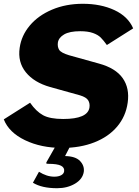

<svg xmlns="http://www.w3.org/2000/svg" viewBox="-64 -772 737 1015"><path d="M-44 -141 95 -229Q127 -183 163.5 -163Q200 -143 270 -143Q400 -143 409 -204Q412 -226 402 -242Q392 -258 359 -268L201 -312Q116 -336 72.5 -390Q29 -444 40 -519Q49 -584 93.5 -637Q138 -690 211 -721Q284 -752 374 -752Q469 -752 541 -718.5Q613 -685 640 -622L501 -534Q483 -559 468.5 -573.5Q454 -588 427.5 -597.5Q401 -607 360 -607Q304 -607 275 -590Q246 -573 242 -547Q239 -525 248.5 -509Q258 -493 301 -480L459 -436Q547 -412 584.5 -359Q622 -306 611 -229Q601 -157 555.5 -103Q510 -49 435 -19.5Q360 10 265 10Q153 10 68 -31Q-17 -72 -44 -141ZM238 223Q157 223 110 194L142 136Q183 162 223 162Q245 162 259 154.5Q273 147 275 134Q278 114 258.5 104Q239 94 191 94Q183 94 181 92Q179 90 183 83L233 -5H310L280 53Q335 54 359 79Q383 104 379 136Q373 175 332.5 199Q292 223 238 223Z"/></svg>

Font: Morrison ExtraBold
Style: Regular
Weight: 800
Designer: Pablo Impallari, Rodrigo Fuenzalida (Modified by Dan O. Williams)
Version: Version 0.03;June 6, 2019;FontCreator 11.5.0.2425 64-bit; tt